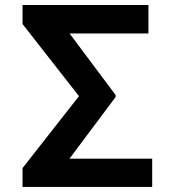

<svg xmlns="http://www.w3.org/2000/svg" viewBox="-20 -740 698 760"><path d="M582.4 0H69.2V-74.6L292.6 -359.4L69.2 -644.9V-720.2H567.5V-607.6H255.3L437.5 -364V-355.8L255 -111.9H582.4Z"/></svg>

Font: Linik Sans SemiBold
Style: Regular
Weight: 600
Designer: Rasmus Andersson (font), Cristiano Sobral (main changes)
Foundry: rsms
Version: Version 3.018;June 1, 2022;FontCreator 14.0.0.2814 64-bit; t